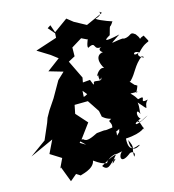

<svg xmlns="http://www.w3.org/2000/svg" viewBox="-102 -999 1054 1164"><g transform="rotate(-10 425.0 -417.5)"><path d="M332 -145 350 -168 405 -258 336 -323 342 -377 433 -386 406 -409 481 -315 494 -271C489 -290 493 -265 546 -255C505 -234 573 -243 528 -162C615 -186 582 -214 580 -168C546 -129 579 -158 551 -204C461 -182 536 -204 445 -185C413 -166 377 -143 359 -162L321 -167L369 -127ZM415 -502 418 -532 353 -641 393 -667 389 -722 451 -768 485 -755C498 -765 473 -720 483 -703C545 -744 501 -670 575 -699C509 -682 590 -640 601 -662C532 -672 512 -628 557 -566C523 -581 494 -503 514 -530C514 -513 517 -483 529 -513C535 -482 489 -505 480 -492C489 -479 427 -419 405 -415L404 -453L436 -420L489 -452L460 -510ZM301 -825 302 -797 171 -741 252 -700 296 -672 221 -605 311 -587 271 -542 223 -438 186 -371 167 -329 159 -298 125 -196 30 -114 172 -194 140 -110 212 -73 189 -11 195 -18 240 75 278 37 305 51C302 48 389 29 393 -25C434 -3 438 3 495 7C445 19 503 -41 542 -41C533 -40 477 58 530 -12C503 -12 482 64 442 17C474 -3 496 -30 578 -50C552 -34 550 33 615 -25C630 -45 664 -29 643 -5C636 -70 660 -51 625 -111C628 -36 663 -48 688 -68C689 -84 615 -6 613 -122C722 -137 743 -179 723 -169C745 -135 726 -171 690 -254C692 -168 735 -224 767 -237C676 -172 665 -200 722 -226C696 -237 701 -301 726 -253C722 -269 729 -291 721 -325C800 -249 746 -293 785 -332C715 -308 795 -370 727 -344C687 -401 662 -380 734 -390C713 -378 727 -384 737 -426C700 -447 747 -411 665 -439C661 -390 690 -403 730 -425C628 -523 674 -465 667 -524C658 -457 617 -429 701 -460C739 -505 741 -547 794 -597C837 -576 755 -593 778 -621C736 -597 745 -645 784 -621C849 -708 871 -650 827 -718C772 -695 829 -683 781 -734C739 -762 758 -717 686 -720C696 -711 743 -738 634 -708C621 -704 692 -756 682 -750C578 -717 588 -731 625 -756C641 -841 629 -782 656 -837C676 -830 582 -852 557 -869C634 -897 547 -928 602 -898L500 -841L424 -874L383 -901L302 -831L281 -878L262 -863Z"/></g></svg>

Font: Hussar Lance
Style: Italic
Weight: 700
Foundry: Cannot Into Space Fonts, PlusOne Fonts
Version: Version 2.27